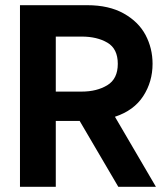

<svg xmlns="http://www.w3.org/2000/svg" viewBox="-20 -720 648 740"><path d="M287 -254H195V0H57V-700H316Q400 -700 457 -668Q514 -636 541 -585Q568 -534 568 -474Q568 -405 532 -349.5Q496 -294 423 -270L581 0H436ZM195 -367H295Q353 -367 393.5 -391.5Q434 -416 434 -474Q434 -532 394 -555.5Q354 -579 295 -579H195Z"/></svg>

Font: Be Vietnam
Style: Bold
Weight: 700
Designer: Gabriel Lam
Foundry: TypeRant
Version: Version 4.000